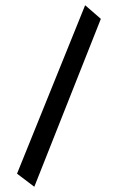

<svg xmlns="http://www.w3.org/2000/svg" viewBox="-20 -748 460 733"><path d="M111 -35 45 -85 305 -728 365 -676Z"/></svg>

Font: Ekushey Lal Sabuj
Style: Regular
Weight: 400
Designer: Al Mamun Sumon
Foundry: Al Mamun Sumon
Version: Version 1.0